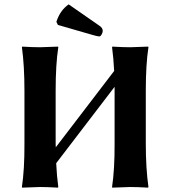

<svg xmlns="http://www.w3.org/2000/svg" viewBox="-20 -863 786 886"><path d="M296.9 -842.8 439 -744.1Q454.1 -734.4 454.1 -720.2Q454.1 -713.4 449 -704.1Q443.8 -694.8 438 -694.8Q430.2 -694.8 398.9 -704.1L247.1 -748L240.2 -762.2Q256.8 -814.9 296.9 -842.8ZM92.8 -444.8Q92.8 -560.1 81.1 -645L83 -647.9Q130.9 -645 165 -645L248 -647.9L249 -645Q236.8 -565.9 236.8 -444.8V-200.2Q236.8 -197.3 237.1 -191.7Q237.3 -186 237.3 -183.1L506.8 -535.6Q503.9 -594.2 497.1 -645L499 -647.9Q546.9 -645 581.1 -645L664.1 -647.9L665 -645Q652.8 -565.9 652.8 -444.8V-200.2Q652.8 -86.4 665 0L663.1 2.9Q615.2 0 581.1 0Q581.1 0 498 2.9L497.1 0Q509.3 -81.1 508.8 -200.2V-444.8Q508.8 -447.8 508.8 -453.6Q508.8 -459.5 508.8 -462.4L239.3 -109.9Q242.2 -49.3 249 0L247.1 2.9Q199.2 0 165 0L82 2.9L81.1 0Q93.3 -81.1 92.8 -200.2Z"/></svg>

Font: Linux Biolinum
Style: Bold
Weight: 700
Designer: Philipp H. Poll
Foundry: Philipp H. Poll
Version: Version 1.3.2 ; ttfautohint (v0.9)